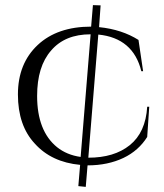

<svg xmlns="http://www.w3.org/2000/svg" viewBox="-20 -721 642 750"><path d="M293 -77C293 -77 286 6 286 6C286 6 315 9 315 9C315 9 322 -75 322 -75C322 -75 322 -75 322 -75C375 -75 422 -85 462 -104C502 -123 533 -151 555 -186C555 -186 563 -304 563 -304C563 -304 555 -304 555 -304C555 -304 555 -304 555 -304C551 -237 528 -187 487 -154C446 -121 392 -105 325 -105C325 -105 364 -586 364 -586C364 -586 364 -586 364 -586C455 -577 511 -529 532 -443C532 -443 539 -443 539 -443C539 -443 521 -565 521 -565C521 -565 521 -565 521 -565C478 -592 427 -609 367 -615C367 -615 373 -700 373 -700C373 -700 343 -701 343 -701C343 -701 336 -617 336 -617C336 -617 336 -617 336 -617C248 -617 178 -593 127 -545C76 -497 50 -433 50 -352C50 -271 72 -207 116 -160C159 -112 218 -84 293 -77ZM125 -346C125 -423 143 -482 180 -524C216 -566 267 -587 334 -587C334 -587 295 -108 295 -108C295 -108 295 -108 295 -108C259 -113 228 -126 203 -146C203 -146 203 -146 203 -146C151 -188 125 -255 125 -346C125 -346 125 -346 125 -346Z"/></svg>

Font: Cinzel Utterance
Style: Regular
Weight: 500
Designer: Natanael Gama
Foundry: ""
Version: ""